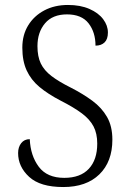

<svg xmlns="http://www.w3.org/2000/svg" viewBox="-20 -744 520 774"><path d="M235 10Q142 10 97.5 -31Q53 -72 53 -127Q53 -151 65.5 -167Q78 -183 100 -183Q103 -116 136.5 -71.5Q170 -27 239 -27Q304 -27 338 -63.5Q372 -100 372 -165Q372 -206 357 -234.5Q342 -263 310 -287Q278 -311 225 -338Q173 -365 139 -393.5Q105 -422 87.5 -460Q70 -498 70 -552Q70 -603 93.5 -641.5Q117 -680 158.5 -702Q200 -724 254 -724Q304 -724 340.5 -708Q377 -692 396 -666.5Q415 -641 415 -613Q415 -586 401.5 -573Q388 -560 365 -560Q365 -614 337 -650Q309 -686 250 -686Q192 -686 161.5 -650Q131 -614 131 -558Q131 -516 144.5 -488Q158 -460 187.5 -437.5Q217 -415 265 -391Q314 -366 352 -338Q390 -310 411.5 -272.5Q433 -235 433 -181Q433 -92 380.5 -41Q328 10 235 10Z"/></svg>

Font: Noto Serif Tamil SemiCondensed Light
Style: Regular
Weight: 300
Width: 4
Designer: Indian Type Foundry, Tom Grace, and the Monotype Design Team
Foundry: Monotype Imaging Inc.
Version: Version 2.004; ttfautohint (v1.8.4.7-5d5b)